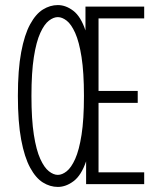

<svg xmlns="http://www.w3.org/2000/svg" viewBox="-20 -726 640 757"><path d="M548.5 -700V-653.5H368.5V-367.5H523V-320.5H368.5V-46.5H548.5V0H319.5V-90Q300.5 -34.5 270.2 -11.8Q240 11 208 11Q177.5 11 149.2 -6.5Q121 -24 98.8 -65Q76.5 -106 63.5 -175.2Q50.5 -244.5 50.5 -348Q50.5 -451 63.5 -520.2Q76.5 -589.5 98.8 -630.2Q121 -671 149.2 -688.5Q177.5 -706 208 -706Q239.5 -706 269 -683.5Q298.5 -661 317 -606V-700ZM208 -36.5Q225 -36.5 243 -50.8Q261 -65 276.5 -99.5Q292 -134 301.5 -194.5Q311 -255 311 -348Q311 -440.5 301.5 -501Q292 -561.5 276.5 -596Q261 -630.5 243 -644.5Q225 -658.5 208 -658.5Q191 -658.5 172.8 -644.5Q154.5 -630.5 138.8 -596Q123 -561.5 113.5 -501Q104 -440.5 104 -348Q104 -255 113.5 -194.5Q123 -134 138.8 -99.5Q154.5 -65 172.8 -50.8Q191 -36.5 208 -36.5Z"/></svg>

Font: Trispace Condensed ExtraLight
Style: Regular
Weight: 200
Width: 3
Designer: Tyler Finck
Foundry: Etcetera Type Company
Version: Version 1.210; ttfautohint (v1.8.3)